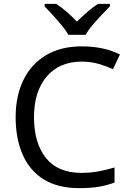

<svg xmlns="http://www.w3.org/2000/svg" viewBox="-20 -964 672 994"><path d="M403 -645Q288 -645 222 -568Q156 -491 156 -357Q156 -224 217.5 -146.5Q279 -69 402 -69Q449 -69 491 -77Q533 -85 573 -97V-19Q533 -4 490.5 3Q448 10 389 10Q280 10 207 -35Q134 -80 97.5 -163Q61 -246 61 -358Q61 -466 100.5 -548.5Q140 -631 217 -677.5Q294 -724 404 -724Q517 -724 601 -682L565 -606Q532 -621 491.5 -633Q451 -645 403 -645ZM334 -784Q321 -807 299 -833.5Q277 -860 253 -886Q229 -912 211 -931V-944H271Q297 -927 325 -903Q353 -879 378 -852Q405 -879 433 -903Q461 -927 487 -944H549V-931Q530 -912 505.5 -886Q481 -860 458.5 -833.5Q436 -807 424 -784Z"/></svg>

Font: Noto Sans Multani
Style: Regular
Weight: 400
Designer: Monotype Design Team
Foundry: Monotype Imaging Inc.
Version: Version 2.002; ttfautohint (v1.8.4.7-5d5b)